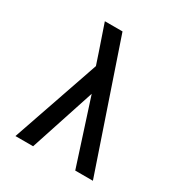

<svg xmlns="http://www.w3.org/2000/svg" viewBox="-172 -857 921 979"><g transform="rotate(30 288.0 -367.5)"><path d="M60 0H164L289 -381L331 -251L412 0H516L266 -735H162Q175 -697 188 -659Q201 -621 214 -583L237 -514Z"/></g></svg>

Font: Iosevka Sparkle Medium
Style: Regular
Weight: 500
Designer: Belleve Invis
Foundry: Belleve Invis
Version: Version 4.5.0; ttfautohint (v1.8.3)